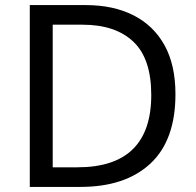

<svg xmlns="http://www.w3.org/2000/svg" viewBox="-20 -734 770 754"><path d="M669 -364Q669 -183 570.5 -91.5Q472 0 296 0H97V-714H317Q425 -714 504 -674Q583 -634 626 -556.5Q669 -479 669 -364ZM574 -361Q574 -504 503.5 -570.5Q433 -637 304 -637H187V-77H284Q574 -77 574 -361Z"/></svg>

Font: Noto Sans Old South Arabian
Style: Regular
Weight: 400
Designer: Monotype Design Team
Foundry: Monotype Imaging Inc.
Version: Version 2.001; ttfautohint (v1.8.4.7-5d5b)